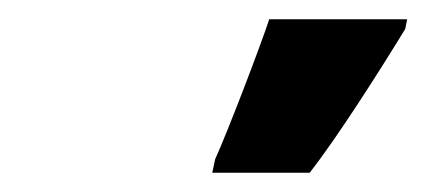

<svg xmlns="http://www.w3.org/2000/svg" viewBox="-20 -785 442 199"><path d="M200 -606H301C330 -643 375 -714 400 -755L402 -765H259C251 -740 215 -646 203 -620Z"/></svg>

Font: Noto Sans UI Condensed Black
Style: Italic
Weight: 900
Width: 3
Italic angle: -192°
Designer: Monotype Design Team
Foundry: Monotype Imaging Inc.
Version: Version 1.901